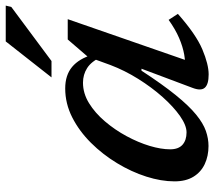

<svg xmlns="http://www.w3.org/2000/svg" viewBox="-60 -694 765 686"><g transform="rotate(-90 323.0 -351.5)"><path d="M351.5 -46.5 420 -229H413Q364 -154 325.8 -106.8Q287.5 -59.5 256.2 -34Q225 -8.5 197.8 1Q170.5 10.5 144 10.5Q108 10.5 79.2 -3Q50.5 -16.5 34 -43.5Q17.5 -70.5 17.5 -111Q17.5 -158.5 34.5 -211.8Q51.5 -265 82.5 -316.2Q113.5 -367.5 155.2 -409.5Q197 -451.5 246.2 -476.5Q295.5 -501.5 349.5 -501.5Q397 -501.5 426.5 -476.8Q456 -452 470 -404L461.5 -374Q445.5 -408.5 422.2 -423.2Q399 -438 370 -438Q332 -438 297 -416.5Q262 -395 231.8 -359.5Q201.5 -324 179 -282.2Q156.5 -240.5 144.2 -199.8Q132 -159 132 -126.5Q132 -97 148.2 -82.5Q164.5 -68 192.5 -68Q217.5 -68 250.8 -91.2Q284 -114.5 318.8 -153.5Q353.5 -192.5 383.8 -241Q414 -289.5 433 -339.5L462.5 -420.5L524.5 -492.5H597L439 -37.5L416 -73.5Q441.5 -71.5 469.8 -76.2Q498 -81 529.5 -94.5Q561 -108 594.5 -132L616 -99Q542.5 -34 489 -11.5Q435.5 11 399.5 11Q364 11 352 -2.8Q340 -16.5 351.5 -46.5ZM389 -550.5 517.5 -714H645.5L640.5 -694L447.5 -550.5Z"/></g></svg>

Font: Newsreader 9pt Medium
Style: Italic
Weight: 500
Italic angle: -17°
Designer: Hugues Gentile
Foundry: Production Type
Version: Version 1.003